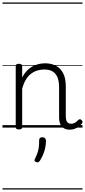

<svg xmlns="http://www.w3.org/2000/svg" viewBox="-20 -1030 686 1550"><path d="M542 17Q522 17 506 10.5Q490 4 479 -8Q468 -20 462.5 -38.5Q457 -57 457 -82V-326Q457 -371 445 -403Q433 -435 406.5 -452Q380 -469 337 -469Q309 -469 282 -461Q255 -453 231.5 -435.5Q208 -418 189.5 -388Q171 -358 159 -314V-4Q159 6 152.5 10.5Q146 15 132 15Q119 15 113 10.5Q107 6 107 -4V-496Q107 -506 113 -510.5Q119 -515 132 -515Q146 -515 152.5 -510.5Q159 -506 159 -496V-405Q176 -437 197 -459Q218 -481 242.5 -494Q267 -507 292.5 -513Q318 -519 344 -519Q392 -519 429.5 -500Q467 -481 489 -440.5Q511 -400 511 -334V-94Q511 -74 515 -60Q519 -46 528.5 -38.5Q538 -31 553 -31Q563 -31 573 -34Q583 -37 593 -44.5Q603 -52 613 -62Q619 -68 625.5 -67.5Q632 -67 639 -60Q645 -54 646 -47.5Q647 -41 642 -34Q631 -19 614.5 -7Q598 5 580 11Q562 17 542 17ZM271 278Q260 274 258.5 267.5Q257 261 264 248Q276 223 283 203Q290 183 293 160Q296 137 296 102Q296 91 302 84.5Q308 78 321 78Q336 78 343.5 86Q351 94 351 106Q351 133 345.5 161Q340 189 329 215.5Q318 242 303 266Q296 276 289 279.5Q282 283 271 278ZM0 490H646V500H0ZM0 -20H646V0H0ZM0 -505H646V-500H0ZM0 -1010H646V-1000H0Z"/></svg>

Font: Playwrite ES Deco Guides
Style: Regular
Weight: 400
Designer: Veronika Burian, José Scaglione
Foundry: TypeTogether
Version: Version 1.003